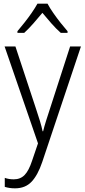

<svg xmlns="http://www.w3.org/2000/svg" viewBox="-20 -785 463 1046"><path d="M5 -532H64L175 -196Q189 -154 198 -124.5Q207 -95 212 -70H215Q221 -95 231 -127Q241 -159 253 -195L362 -532H421L210 98Q186 169 152 205Q118 241 62 241Q46 241 32.5 239Q19 237 6 233V184Q17 188 29.5 190Q42 192 55 192Q91 192 114 168.5Q137 145 155 90L187 -4ZM239 -765Q251 -742 270.5 -714Q290 -686 311 -659.5Q332 -633 348 -615V-606H311Q286 -628 260 -657.5Q234 -687 211 -715Q188 -687 162 -657.5Q136 -628 112 -606H75V-615Q92 -635 113 -661.5Q134 -688 153 -715.5Q172 -743 184 -765Z"/></svg>

Font: Noto Sans Thai Looped SemiCondensed Light
Style: Regular
Weight: 300
Width: 4
Designer: Sasikarn Vongin, Ben Mitchell
Foundry: The Fontpad Ltd
Version: Version 1.001; ttfautohint (v1.8.4.7-5d5b)